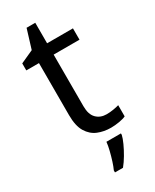

<svg xmlns="http://www.w3.org/2000/svg" viewBox="-223 -718 807 997"><g transform="rotate(-30 180.5 -219.0)"><path d="M264 -62Q284 -62 305 -65.5Q326 -69 339 -73V-6Q325 1 299 5.5Q273 10 249 10Q207 10 171.5 -4.5Q136 -19 114 -55Q92 -91 92 -156V-468H16V-510L93 -545L128 -659H180V-536H335V-468H180V-158Q180 -109 203.5 -85.5Q227 -62 264 -62ZM278 70Q274 88 261.5 115.5Q249 143 232.5 171Q216 199 198 221H150V209Q158 192 166.5 165.5Q175 139 182 110.5Q189 82 191 61H278Z"/></g></svg>

Font: Noto Sans Myanmar UI
Style: Regular
Weight: 400
Designer: Monotype Design Team
Foundry: Monotype Imaging Inc.
Version: Version 2.103; ttfautohint (v1.8.4.7-5d5b)